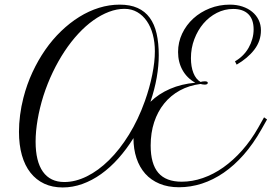

<svg xmlns="http://www.w3.org/2000/svg" viewBox="-20 -806 1195 845"><path d="M862.8 -436.5Q812.5 -430.2 771.7 -408Q731 -385.7 702.4 -350.3Q673.8 -314.9 658.4 -268.1Q643.1 -221.2 643.1 -165.5Q643.1 -84.5 676.8 -45.4Q710.4 -6.3 779.8 -6.3Q826.2 -6.3 872.8 -22.5Q919.4 -38.6 962.9 -69.3Q1006.3 -100.1 1045.7 -144.3Q1085 -188.5 1116.7 -244.6L1142.1 -289.6L1155.3 -280.3L1129.9 -235.4Q1094.2 -172.4 1052.5 -125Q1010.7 -77.6 964.6 -45.9Q918.5 -14.2 868.7 2Q818.8 18.1 767.6 18.1Q719.2 18.1 681.9 2.4Q644.5 -13.2 619.1 -41.7Q593.8 -70.3 580.6 -110.1Q567.4 -149.9 567.4 -198.2Q536.6 -148.9 500.7 -108.6Q464.8 -68.4 425 -40Q385.3 -11.7 342.5 3.7Q299.8 19 255.9 19Q210.4 19 174.8 2.4Q139.2 -14.2 114.3 -45.7Q89.4 -77.1 76.4 -122.8Q63.5 -168.5 63.5 -226.1Q63.5 -261.7 68.4 -299.6Q73.2 -337.4 83 -375.5Q98.1 -434.6 122.8 -487.8Q147.5 -541 179.2 -586.7Q210.9 -632.3 249 -668.9Q287.1 -705.6 329.1 -731.7Q371.1 -757.8 416 -771.7Q460.9 -785.6 506.8 -785.6Q552.7 -785.6 585.4 -771Q618.2 -756.3 638.9 -728Q659.7 -699.7 669.2 -658.2Q678.7 -616.7 678.7 -563Q678.7 -516.6 669.7 -464.6Q660.6 -412.6 642.1 -357.9Q678.2 -393.1 728.3 -414.8Q778.3 -436.5 839.4 -441.9Q802.7 -462.4 783.2 -497.6Q763.7 -532.7 763.7 -577.1Q763.7 -620.1 781.7 -658.2Q799.8 -696.3 830.8 -724.6Q861.8 -752.9 903.3 -769.3Q944.8 -785.6 991.7 -785.6Q1021.5 -785.6 1046.6 -777.3Q1071.8 -769 1090.1 -753.9Q1108.4 -738.8 1118.4 -718Q1128.4 -697.3 1128.4 -672.4Q1128.4 -625.5 1099.4 -587.6Q1070.3 -549.8 1021.5 -521.5L1014.2 -536.1Q1033.2 -546.9 1048.3 -562Q1063.5 -577.1 1074 -595.5Q1084.5 -613.8 1090.3 -634.5Q1096.2 -655.3 1096.2 -676.8Q1096.2 -720.7 1073 -743.7Q1049.8 -766.6 1006.3 -766.6Q968.3 -766.6 934.3 -749.3Q900.4 -731.9 875.2 -702.4Q850.1 -672.9 835.2 -633.5Q820.3 -594.2 820.3 -550.3Q820.3 -512.2 831.3 -484.6Q842.3 -457 862.8 -445.3Q865.2 -446.3 870.6 -447.3Q876 -448.2 880.9 -448.2Q894.5 -448.2 894.5 -441.4Q894.5 -433.6 880.4 -433.6Q875.5 -433.6 870.6 -434.6Q865.7 -435.5 862.8 -436.5ZM263.2 -4.9Q311.5 -4.9 362.1 -29.8Q412.6 -54.7 459.7 -101.1Q506.8 -147.5 547.6 -213.4Q588.4 -279.3 617.7 -361.3Q638.7 -420.4 650.1 -477.3Q661.6 -534.2 661.6 -580.1Q661.6 -619.6 652.6 -653.8Q643.6 -688 626.2 -713.1Q608.9 -738.3 584 -752.7Q559.1 -767.1 527.8 -767.1Q494.1 -767.1 459.5 -753.9Q424.8 -740.7 390.9 -716.6Q356.9 -692.4 325 -658Q293 -623.5 264.6 -580.8Q236.3 -538.1 212.4 -488.3Q188.5 -438.5 170.9 -383.8Q154.3 -330.6 145.5 -279.1Q136.7 -227.5 136.7 -182.6Q136.7 -95.7 168.9 -50.3Q201.2 -4.9 263.2 -4.9Z"/></svg>

Font: Petit Formal Script
Style: Regular
Weight: 400
Version: Version 1.001; ttfautohint (v0.8) -G 200 -r 50